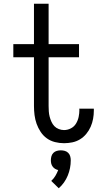

<svg xmlns="http://www.w3.org/2000/svg" viewBox="-20 -755 540 1023"><path d="M321 8Q297 8 273 2Q249 -4 229.5 -18Q210 -32 196.5 -52.5Q183 -73 175 -95.5Q167 -118 164 -142Q161 -166 161 -190V-450H51V-520H161V-735H239V-520H401V-450H239V-190Q239 -176 240 -161.5Q241 -147 244.5 -133.5Q248 -120 254 -106.5Q260 -93 269.5 -83Q279 -73 293 -67.5Q307 -62 321 -62Q340 -62 357.5 -71Q375 -80 385 -96.5Q395 -113 399 -132Q403 -151 403 -170Q403 -171 402.5 -173Q402 -175 402 -176H480Q480 -174 480 -171.5Q480 -169 480 -166Q480 -144 476 -122Q472 -100 463 -79.5Q454 -59 439.5 -41.5Q425 -24 406 -12.5Q387 -1 365 3.5Q343 8 321 8ZM293 248 253 209Q266 197 275 182Q284 167 290 151Q281 149 273.5 144.5Q266 140 260.5 132.5Q255 125 253 116.5Q251 108 251 99Q251 88 254 77.5Q257 67 264.5 59.5Q272 52 282.5 49Q293 46 304 46Q315 46 325.5 49Q336 52 343.5 59.5Q351 67 354 77.5Q357 88 357 99Q357 120 353 140.5Q349 161 341 180.5Q333 200 321 217Q309 234 293 248Z"/></svg>

Font: Zed Sans
Style: Regular
Weight: 400
Designer: Belleve Invis
Foundry: Belleve Invis
Version: Version 1.0.0; ttfautohint (v1.8.4)